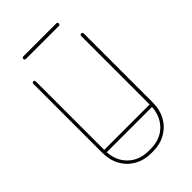

<svg xmlns="http://www.w3.org/2000/svg" viewBox="-236 -863 948 948"><g transform="rotate(-45 238.0 -388.5)"><path d="M396 -651Q396 -654 398.5 -656.5Q401 -659 405 -659Q409 -659 411.5 -656.5Q414 -654 414 -651V-169Q414 -118 392.5 -79Q371 -40 332.5 -18Q294 4 244 4H232Q182 4 143.5 -18Q105 -40 83.5 -79Q62 -118 62 -169V-651Q62 -654 64.5 -656.5Q67 -659 71 -659Q75 -659 77 -656.5Q79 -654 79 -651V-169Q79 -99 121 -56Q163 -13 232 -13H244Q313 -13 354.5 -56Q396 -99 396 -169ZM72 -155Q68 -155 66 -157.5Q64 -160 64 -164Q64 -167 66 -169.5Q68 -172 72 -172H403Q407 -172 409.5 -169.5Q412 -167 412 -164Q412 -160 409.5 -157.5Q407 -155 403 -155ZM353 -781Q357 -781 359.5 -778.5Q362 -776 362 -772Q362 -768 359.5 -765.5Q357 -763 353 -763H123Q119 -763 116.5 -765.5Q114 -768 114 -772Q114 -776 116.5 -778.5Q119 -781 123 -781Z"/></g></svg>

Font: Libertine-Super Thin
Style: Regular
Weight: 100
Designer: Bastien Sozeau
Foundry: NBR — Bastien Sozeau
Version: Version 2.003;gftools[0.9.33]